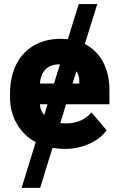

<svg xmlns="http://www.w3.org/2000/svg" viewBox="-20 -731 584 955"><path d="M301.8 9.8Q272.5 9.8 241.2 4.4L179.7 203.6H87.4L157.7 -23.9Q98.1 -56.2 64.2 -114.3Q30.3 -172.4 29.8 -244.6V-265.1Q29.8 -346.2 59.8 -408.2Q89.8 -470.2 147.5 -504.2Q205.1 -538.1 284.2 -538.1L317.4 -536.1L371.6 -710.9H463.9L401.9 -512.2Q460.9 -482.4 492.7 -422.6Q524.4 -362.8 524.4 -279.3V-212.4H308.6L279.8 -118.7L307.1 -117.2Q388.7 -117.2 435.1 -171.9L510.3 -83Q479.5 -40.5 423.1 -15.4Q366.7 9.8 301.8 9.8ZM178.7 -315.4H248.5L278.3 -411.1Q230 -411.1 205.6 -385Q181.2 -358.9 178.7 -315.4ZM374.5 -328.1Q374.5 -356.4 359.9 -376.5L340.8 -315.4H374.5ZM178.7 -212.4Q180.2 -180.7 199.7 -158.2L216.3 -212.4Z"/></svg>

Font: Roboto Black
Style: Regular
Weight: 900
Designer: Google
Version: Version 2.134; 2016